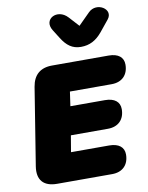

<svg xmlns="http://www.w3.org/2000/svg" viewBox="-101 -1025 844 1096"><g transform="rotate(-10 321.0 -476.5)"><path d="M140 0H459C519 0 556 -37 556 -97C556 -139 526 -164 470 -164H249L265 -259H480C540 -259 577 -296 577 -356C577 -398 547 -423 491 -423H291L303 -506H545C605 -506 642 -543 642 -603C642 -645 612 -670 556 -670H228C160 -670 120 -635 109 -568L37 -119C25 -42 61 0 140 0ZM410 -746C460 -746 498 -766 533 -808L586 -873C631 -928 540 -984 489 -933L422 -866L369 -924C313 -985 223 -938 267 -868L299 -817C328 -771 360 -746 410 -746Z"/></g></svg>

Font: SN Pro Black
Style: Italic
Weight: 900
Italic angle: -9°
Designer: Tobias Whetton
Foundry: Supernotes
Version: Version 1.001;Glyphs 3.2 (3249)